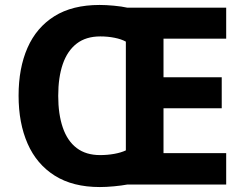

<svg xmlns="http://www.w3.org/2000/svg" viewBox="-20 -745 986 775"><path d="M382 -725Q408 -725 440 -722Q472 -719 494 -714H893V-589H640V-433H875V-308H640V-127H893V0H493Q472 4 440.5 7Q409 10 383 10Q274 10 201 -36Q128 -82 91.5 -165Q55 -248 55 -359Q55 -470 91 -552Q127 -634 199.5 -679.5Q272 -725 382 -725ZM385 -598Q327 -598 289.5 -569Q252 -540 233.5 -486.5Q215 -433 215 -358Q215 -284 233.5 -230Q252 -176 289.5 -147.5Q327 -119 384 -119Q414 -119 441.5 -124Q469 -129 488 -138V-577Q470 -587 442.5 -592.5Q415 -598 385 -598Z"/></svg>

Font: Noto Sans Symbols
Style: Bold
Weight: 700
Version: Version 2.002